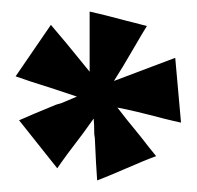

<svg xmlns="http://www.w3.org/2000/svg" viewBox="-20 -666 340 332"><path d="M135 -542V-646Q158 -641 199 -630L211 -627Q226 -623 234 -621Q227 -610 212 -584Q190 -546 177 -526L283 -566L293 -454Q283 -456 263 -461Q210 -475 183 -480Q195 -464 223 -430Q240 -408 250 -396Q233 -390 194 -373Q164 -360 148 -354Q146 -380 144 -427L143 -434Q143 -451 142 -461Q136 -453 124 -436L121 -432Q94 -397 79 -375L13 -458Q33 -467 77 -485L87 -488Q104 -495 113 -499Q98 -504 74 -512Q29 -526 7 -534L68 -623Q77 -612 95 -591Q122 -558 135 -542Z"/></svg>

Font: Tajawal
Style: Bold
Weight: 700
Designer: Boutros Fonts
Foundry: Created by Boutros International 2017
Version: Version 1.700